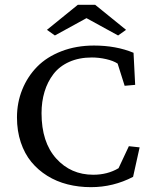

<svg xmlns="http://www.w3.org/2000/svg" viewBox="-20 -772 630 801"><path d="M505.9 -647.5 472.7 -624 340.8 -696.3 209 -624 175.8 -647.5 304.7 -752H377ZM359.4 8.8Q308.1 8.8 262 -2.9Q215.8 -14.6 177.2 -38.6Q138.7 -62.5 110.6 -96.7Q82.5 -130.9 66.7 -178.2Q50.8 -225.6 50.8 -282.2Q50.8 -343.8 72.8 -398.2Q94.7 -452.6 135 -493.7Q175.3 -534.7 236.6 -558.3Q297.9 -582 372.1 -582Q464.4 -582 537.1 -551.8L543.9 -418L500 -414.1L470.7 -506.8Q452.6 -518.6 422.6 -525.4Q392.6 -532.2 363.3 -532.2Q310.1 -532.2 269 -513.9Q228 -495.6 203.1 -463.1Q178.2 -430.7 165.8 -389.4Q153.3 -348.1 153.3 -299.8Q153.3 -178.7 214.4 -110.8Q275.4 -43 369.1 -43Q428.7 -43 474.6 -70.3L517.6 -162.1L562.5 -157.2L535.2 -34.2Q452.6 8.8 359.4 8.8Z"/></svg>

Font: Crimson Pro
Style: Regular
Weight: 400
Designer: Jacques Le Bailly
Foundry: Baron von Fonthausen
Version: Version 1.003